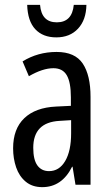

<svg xmlns="http://www.w3.org/2000/svg" viewBox="-20 -761 456 791"><path d="M213 -547Q289 -547 321 -499Q353 -451 353 -362V0H291L279 -74H277Q235 10 154 10Q113 10 86 -12.5Q59 -35 46.5 -71.5Q34 -108 34 -150Q34 -230 80 -274Q126 -318 211 -322L272 -325V-360Q272 -422 255 -451Q238 -480 200 -480Q156 -480 99 -447L73 -508Q136 -547 213 -547ZM225 -263Q117 -257 117 -152Q117 -103 134 -79.5Q151 -56 182 -56Q224 -56 248.5 -97.5Q273 -139 273 -212V-266ZM336 -741Q335 -679 301.5 -643Q268 -607 212 -607Q157 -607 125.5 -640.5Q94 -674 92 -741H145Q151 -669 214 -669Q277 -669 284 -741Z"/></svg>

Font: Noto Sans Khmer UI ExtraCondensed
Style: Regular
Weight: 400
Width: 2
Designer: Danh Hong and the Monotype Design Team
Foundry: Monotype Imaging Inc.
Version: Version 2.002; ttfautohint (v1.8.4.7-5d5b)